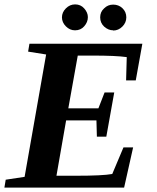

<svg xmlns="http://www.w3.org/2000/svg" viewBox="-27 -854 713 874"><path d="M183 -606 101 -619 107 -655H621L591 -488H547L550 -594Q501 -601 394 -601H327L284 -361H421L449 -433H493L457 -232H414L412 -306H274L230 -54H319Q441 -54 484 -62L535 -183H579L538 0H-7L-1 -36L85 -49ZM488 -715V-716Q466 -716 447 -733Q429 -750 429 -775Q429 -800 447 -816Q464 -833 488 -833Q513 -833 530 -817Q548 -800 548 -775Q548 -751 530 -733Q512 -715 488 -715ZM315 -716H314Q291 -716 273 -734Q255 -752 255 -775Q255 -798 273 -816Q291 -834 315 -834Q340 -834 356 -816Q373 -797 373 -776Q373 -753 356 -734Q340 -716 315 -716Z"/></svg>

Font: Libra Serif Modern
Style: Bold Italic
Weight: 700
Italic angle: -12°
Designer: Stefan Peev, Context Ltd
Foundry: Stefan Peev, Context Ltd
Version: Version 1.000